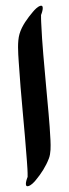

<svg xmlns="http://www.w3.org/2000/svg" viewBox="-55 -780 295 822"><g transform="rotate(-5 93.0 -369.5)"><path d="M117.6 -728.9C92.7 -704 65.2 -673.9 51.7 -638.8C39.6 -607.2 39 -561.7 38.1 -519.8C34.6 -378.7 38.2 -236 36 -94C35.6 -71.5 35.5 -48.9 33.1 -26.5C29.9 -20.4 12.6 16 32.1 13.1C44.5 11.3 58 -0.9 66.2 -9.2C92.3 -35.5 114.6 -64.1 130.8 -97.5C140.8 -118 143.2 -147.3 144.3 -175C147.4 -250.4 145.8 -328.1 145.8 -405.2C145.8 -496.5 144.5 -588.1 148.6 -679.4C149.1 -690.2 149.6 -701.2 150.8 -712C154 -718.1 171.1 -754.4 151.7 -751.5C139.3 -749.3 125.9 -737.1 117.6 -728.9Z"/></g></svg>

Font: Quiapo Free
Style: Regular
Weight: 400
Designer: Aaron Amar
Version: Version 001.002